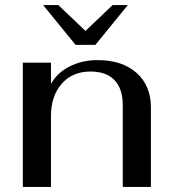

<svg xmlns="http://www.w3.org/2000/svg" viewBox="-20 -737 673 757"><path d="M70 -490H181V-406Q204 -449 253.5 -474.5Q303 -500 365 -500Q462 -500 518.5 -449.5Q575 -399 575 -313V0H464V-322Q464 -387 431.5 -421Q399 -455 337 -455Q266 -455 223.5 -407Q181 -359 181 -279V0H70ZM150 -717H210L317 -615L424 -717H484L356 -560H278Z"/></svg>

Font: Fahkwang Medium
Style: Regular
Weight: 500
Version: Version 1.000; ttfautohint (v1.6)